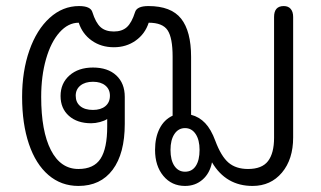

<svg xmlns="http://www.w3.org/2000/svg" viewBox="-20 -604 1061 634"><path d="M53 -284Q53 -369 77 -437.5Q101 -506 144 -545Q187 -584 241 -584Q279 -584 285 -564Q296 -529 312 -514.5Q328 -500 356 -500Q383 -500 399 -514.5Q415 -529 426 -564Q432 -584 470 -584Q545 -584 578 -542.5Q611 -501 611 -416V-225Q638 -218 657.5 -197.5Q677 -177 691 -139Q710 -88 734.5 -67Q759 -46 799 -46Q845 -46 865 -72Q885 -98 885 -149V-548Q885 -584 917 -584Q932 -584 940 -574.5Q948 -565 948 -548V-150Q948 -78 911 -34Q874 10 814 10Q726 10 680 -68Q673 -32 649 -11Q625 10 591 10Q547 10 519.5 -23Q492 -56 492 -109Q492 -150 507 -179.5Q522 -209 550 -222V-417Q550 -479 533.5 -504Q517 -529 471 -529Q459 -492 428 -470Q397 -448 356 -448Q314 -448 283 -470Q252 -492 240 -529Q205 -529 176.5 -497Q148 -465 132 -409Q116 -353 116 -284Q116 -171 148 -108.5Q180 -46 239 -46Q290 -46 312 -80Q334 -114 334 -186V-211Q325 -205 310 -201Q295 -197 281 -197Q235 -197 207.5 -221.5Q180 -246 180 -287Q180 -329 209.5 -355Q239 -381 287 -381Q336 -381 364 -355Q392 -329 392 -284V-195Q392 -97 352 -43.5Q312 10 239 10Q182 10 140 -26Q98 -62 75.5 -128.5Q53 -195 53 -284ZM343 -288Q343 -309 328 -321.5Q313 -334 287 -334Q261 -334 245.5 -321.5Q230 -309 230 -288Q230 -266 245 -253.5Q260 -241 287 -241Q313 -241 328 -253.5Q343 -266 343 -288ZM639 -109Q639 -142 626 -161.5Q613 -181 591 -181Q569 -181 556 -161.5Q543 -142 543 -109Q543 -75 556 -56Q569 -37 591 -37Q614 -37 626.5 -56Q639 -75 639 -109Z"/></svg>

Font: Kodchasan Light
Style: Regular
Weight: 300
Version: Version 1.000; ttfautohint (v1.6)